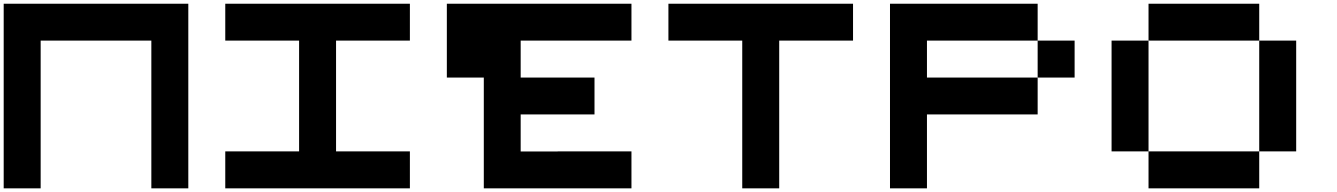

<svg xmlns="http://www.w3.org/2000/svg" viewBox="-20 -820 7241 1040"><path d="M200.2 200.2H0V-799.8H1000V200.2H799.8V-600.1H200.2Z M1800.3 -600.1V0H2200.2V200.2H1200.2V0H1600.1V-600.1H1200.2V-799.8H2200.2V-600.1Z M2400.4 -799.8H3400.4V-600.1H2800.3V-399.9H3200.2V-200.2H2800.3V0.5H3000.5V0H3400.4V200.2H2600.6V-399.9H2400.4Z M3600.6 -799.8H4600.6V-600.1H4200.7V200.2H4000.5V-600.1H3600.6Z M5001 -600.1V-399.9H5600.6V-200.2H5001V200.2H4800.8V-799.8H5600.6V-600.1ZM5600.6 -600.1H5800.8V-399.9H5600.6Z M6001 -600.1H6201.2V0H6001ZM6800.8 -799.8V-600.1H6201.2V-799.8ZM6201.2 200.2V0H6800.8V200.2ZM6800.8 -600.1H7001V0H6800.8Z"/></svg>

Font: QuinqueFive
Style: Regular
Weight: 400
Monospace: yes
Designer: GGBotNet
Foundry: GGBotNet
Version: 1.1